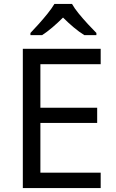

<svg xmlns="http://www.w3.org/2000/svg" viewBox="-20 -964 596 984"><path d="M496 0H97V-714H496V-635H187V-412H478V-334H187V-79H496ZM349 -944Q361 -922 383.5 -894.5Q406 -867 430.5 -840.5Q455 -814 474 -795V-784H412Q386 -800 358 -823.5Q330 -847 303 -874Q276 -847 249 -824Q222 -801 196 -784H136V-795Q155 -815 178.5 -841Q202 -867 224 -894.5Q246 -922 259 -944Z"/></svg>

Font: Noto Sans Syloti Nagri
Style: Regular
Weight: 400
Designer: Monotype Design Team
Foundry: Monotype Imaging Inc.
Version: Version 2.003; ttfautohint (v1.8.4.7-5d5b)